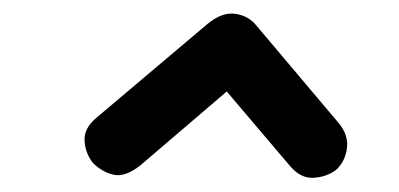

<svg xmlns="http://www.w3.org/2000/svg" viewBox="-20 -576 576 277"><path d="M182 -337Q160 -320 143.5 -324Q127 -328 114 -341Q103 -355 102 -373Q101 -391 119 -406L280 -542Q301 -559 320 -556Q339 -553 350 -539L469 -398Q483 -381 480.5 -362Q478 -343 465 -331Q452 -321 433 -319.5Q414 -318 398 -337L291 -463L327 -461Z"/></svg>

Font: Edu VIC WA NT Beginner
Style: Bold
Weight: 700
Designer: Tina and Corey Anderson
Foundry: Google for Education
Version: Version 1.003